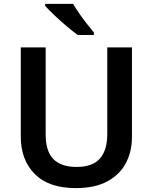

<svg xmlns="http://www.w3.org/2000/svg" viewBox="-20 -958 787 988"><path d="M659 -252Q659 -178 627.5 -118.5Q596 -59 532 -24.5Q468 10 370 10Q231 10 159 -62.5Q87 -135 87 -254V-714H215V-267Q215 -179 255 -139Q295 -99 374 -99Q457 -99 494.5 -142.5Q532 -186 532 -268V-714H659ZM356 -938Q369 -916 388 -888.5Q407 -861 427.5 -835Q448 -809 463 -791V-778H380Q355 -796 322 -824Q289 -852 258.5 -881Q228 -910 212 -928V-938Z"/></svg>

Font: Noto Sans Ethiopic SemiBold
Style: Regular
Weight: 600
Designer: Monotype Design Team
Foundry: Monotype Imaging Inc.
Version: Version 2.102; ttfautohint (v1.8.4.7-5d5b)